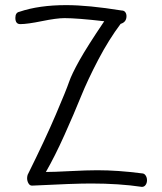

<svg xmlns="http://www.w3.org/2000/svg" viewBox="-20 -728 634 750"><path d="M231.9 -657.2Q201.2 -657.2 144 -645.5Q86.9 -633.8 59.1 -633.8Q40 -633.8 40 -658.2Q40 -679.2 56.2 -682.1Q132.3 -708 238.8 -708Q324.7 -708 455.1 -687Q464.4 -687 469.2 -680.7Q474.1 -674.3 474.1 -665Q474.1 -641.6 451.2 -634.8Q405.3 -573.7 364 -495.1Q322.8 -416.5 296.1 -350.6Q269.5 -284.7 231.9 -200.9Q194.3 -117.2 159.2 -56.2Q188.5 -56.2 254.2 -59.6Q319.8 -63 359.9 -63Q440.4 -63 534.2 -50.8Q543.5 -50.8 548.8 -42.7Q554.2 -34.7 554.2 -23.9Q554.2 -13.2 548.8 -5.6Q543.5 2 534.2 2Q445.3 -11.2 335.9 -11.2Q269 -11.2 105 -2.9Q96.2 -2.9 91.1 -12Q85.9 -21 85.9 -32.2Q85.9 -37.1 87.9 -44.9Q157.2 -184.6 198.2 -280.8Q239.3 -377 249.5 -407.2Q259.8 -437.5 290 -491.7Q320.3 -545.9 387.2 -645Q281.2 -657.2 231.9 -657.2Z"/></svg>

Font: Zhizn
Style: Regular
Weight: 400
Designer: Peter Zharnov
Foundry: Peter Zharnov
Version: Version 1.000